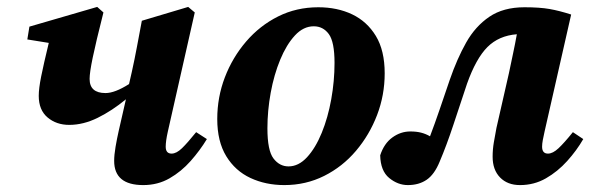

<svg xmlns="http://www.w3.org/2000/svg" viewBox="-20 -520 1706 555"><path d="M394 15Q310 15 310 -55Q310 -72 314 -95.5Q318 -119 323 -141L344 -233Q304 -200 262.5 -179.5Q221 -159 180 -159Q143 -159 117.5 -180.5Q92 -202 92 -243Q92 -264 99 -299Q106 -334 121 -396L59 -406L65 -443L261 -500L279 -484Q257 -397 248 -353.5Q239 -310 239 -292Q239 -251 285 -251Q312 -251 353 -277L361 -312Q369 -348 376 -385.5Q383 -423 390 -460L524 -500L543 -484L465 -139Q459 -112 459 -96Q459 -76 476 -76Q490 -76 506 -91.5Q522 -107 547 -138L578 -118Q558 -85 531 -54.5Q504 -24 470 -4.5Q436 15 394 15Z M802 15Q748 15 704 -5.5Q660 -26 634 -68.5Q608 -111 608 -176Q608 -239 630 -296.5Q652 -354 691.5 -400Q731 -446 784 -472.5Q837 -499 900 -499Q955 -499 998 -478.5Q1041 -458 1066.5 -416Q1092 -374 1092 -308Q1092 -245 1070 -187.5Q1048 -130 1009 -84Q970 -38 917 -11.5Q864 15 802 15ZM814 -39Q843 -39 867.5 -65.5Q892 -92 910 -136Q928 -180 937.5 -233Q947 -286 947 -338Q947 -399 930.5 -421.5Q914 -444 887 -444Q857 -444 832.5 -417.5Q808 -391 790 -347.5Q772 -304 762.5 -252Q753 -200 753 -149Q753 -85 770.5 -62Q788 -39 814 -39Z M1159 15Q1130 15 1105 -5.5Q1080 -26 1079 -71Q1090 -105 1114 -122.5Q1138 -140 1166 -140Q1184 -140 1197.5 -136.5Q1211 -133 1223 -126Q1237 -163 1250.5 -202.5Q1264 -242 1280 -289Q1301 -350 1327.5 -397Q1354 -444 1394.5 -471.5Q1435 -499 1496 -499Q1540 -499 1568.5 -494Q1597 -489 1631 -478L1554 -139Q1551 -126 1549 -115Q1547 -104 1547 -96Q1547 -76 1564 -76Q1578 -76 1594.5 -91.5Q1611 -107 1636 -138L1666 -118Q1647 -85 1619.5 -54.5Q1592 -24 1558 -4.5Q1524 15 1483 15Q1447 15 1425.5 -7Q1404 -29 1404 -67Q1404 -88 1407.5 -108.5Q1411 -129 1415 -150L1451 -308Q1457 -337 1463 -365Q1469 -393 1474 -421Q1422 -417 1389 -384Q1356 -351 1330 -278Q1310 -218 1290.5 -159Q1271 -100 1251 -53Q1236 -16 1213.5 -0.5Q1191 15 1159 15Z"/></svg>

Font: Source Serif Pro
Style: Bold Italic
Weight: 700
Italic angle: -12°
Designer: Frank Grießhammer
Foundry: Adobe Systems Incorporated
Version: Version 3.001;hotconv 1.0.111;makeotfexe 2.5.65597